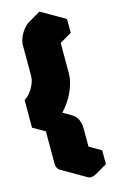

<svg xmlns="http://www.w3.org/2000/svg" viewBox="-260 -1061 823 1342"><g transform="rotate(-15 151.5 -389.5)"><path d="M173 -75Q173 -115 147 -130Q121 -145 87 -125V-325Q110 -338 129.5 -363.5Q149 -389 161 -419Q173 -449 173 -475V-695Q173 -722 185 -751.5Q197 -781 217 -806.5Q237 -832 260 -845L346 -895V-795L260 -745V-525Q260 -485 246 -441Q232 -397 207.5 -355Q183 -313 152 -279Q121 -245 87 -225Q133 -252 172 -246.5Q211 -241 235.5 -209.5Q260 -178 260 -125V105L346 55V155L260 205Q225 225 199 210Q173 195 173 155ZM346 55 260 105 87 5 173 -45ZM208 -235Q184 -248 152.5 -246.5Q121 -245 87 -225L-87 -325Q-52 -345 -20.5 -346.5Q11 -348 34 -335ZM346 -895 260 -845Q237 -832 217 -806.5Q197 -781 185 -751.5Q173 -722 173 -695V-475Q173 -449 161 -419Q149 -389 129.5 -363.5Q110 -338 87 -325L-87 -425Q-63.6 -438 -43.8 -463.5Q-24 -489 -11.8 -519Q0.5 -549 0.5 -575V-795Q0.5 -822 12.2 -851.5Q24 -881 43.8 -906.5Q63.6 -932 87 -945L173 -995ZM147 -130Q173 -115 173 -75V155Q173 195 199 210L26 110Q0 95 0 55V-175Q0 -215 -26 -230ZM87 -325V-125L-87 -225V-425Z"/></g></svg>

Font: Nabla Normal
Style: Regular
Weight: 400
Designer: Arthur Reinders Folmer
Version: Version 1.000